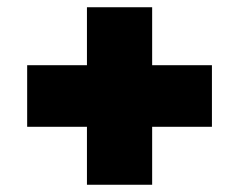

<svg xmlns="http://www.w3.org/2000/svg" viewBox="-20 -615 660 530"><path d="M565 -265H400V-105H220V-265H55V-435H220V-595H400V-435H565Z"/></svg>

Font: CMG Sans Black
Style: Regular
Weight: 900
Designer: Julieta Ulanovsky
Foundry: Julieta Ulanovsky
Version: Version 7.200